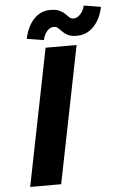

<svg xmlns="http://www.w3.org/2000/svg" viewBox="-61 -964 630 1006"><g transform="rotate(-5 254.0 -461.0)"><path d="M56.2 0 200.2 -719.7H363.3L219.2 0ZM194.8 -760.3 106 -774.4Q119.1 -838.4 154.8 -876.5Q190.4 -914.6 241.2 -914.6Q272 -914.6 289.8 -906.2Q307.6 -897.9 318.4 -887Q329.1 -876 337.9 -867.7Q346.7 -859.4 358.9 -859.4Q379.9 -859.4 396.7 -878.7Q413.6 -897.9 418.5 -922.4L507.8 -907.7Q495.6 -845.2 458.7 -806.4Q421.9 -767.6 368.7 -767.6Q339.8 -767.6 322.8 -776.1Q305.7 -784.7 294.9 -796.1Q284.2 -807.6 274.9 -816.2Q265.6 -824.7 252 -824.7Q232.4 -824.7 216.8 -806.9Q201.2 -789.1 194.8 -760.3Z"/></g></svg>

Font: Reddit Sans ExtraBold
Style: Italic
Weight: 800
Italic angle: -11.25°
Designer: Stephen Hutchings
Version: Version 1.013